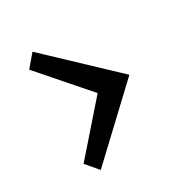

<svg xmlns="http://www.w3.org/2000/svg" viewBox="-115 -633 607 634"><g transform="rotate(-30 189.0 -315.5)"><path d="M92 -90 53 -136 210 -315 53 -495 92 -541 331 -315Z"/></g></svg>

Font: Arsenal
Style: Bold
Weight: 700
Designer: Andrij Shevchenko
Foundry: Stairsfor
Version: Version 2.001;PS 002.001;hotconv 1.0.88;makeotf.lib2.5.64775